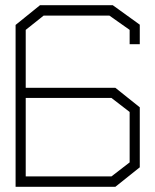

<svg xmlns="http://www.w3.org/2000/svg" viewBox="-20 -720 598 739"><path d="M424 -1H40V-624L134 -700H414L518 -625V-550H479V-605L401 -660H148L79 -605V-382H424L518 -307V-76ZM479 -289 409 -343H79V-41H409L479 -95Z"/></svg>

Font: Turret Road Light
Style: Regular
Weight: 300
Designer: Noponies
Foundry: Noponies
Version: Version 1.001; ttfautohint (v1.8)